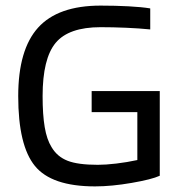

<svg xmlns="http://www.w3.org/2000/svg" viewBox="-20 -657 636 685"><path d="M470 -257H307V-332H550V-30Q522 -17 450 -4.5Q378 8 319 8Q164 8 104.5 -65Q45 -138 45 -314Q45 -480 116 -558.5Q187 -637 339 -637Q391 -637 438.5 -634.5Q486 -632 516 -627V-552Q476 -556 429.5 -558Q383 -560 339 -560Q225 -560 178.5 -504Q132 -448 132 -314Q132 -248 139.5 -203.5Q147 -159 164 -132Q184 -98 221 -83.5Q258 -69 329 -69Q357 -69 395 -73.5Q433 -78 470 -86Z"/></svg>

Font: Blinker
Style: Regular
Weight: 400
Designer: Juergen Huber
Foundry: supertype
Version: Version 1.017;hotconv 1.0.117;makeotfexe 2.5.65602